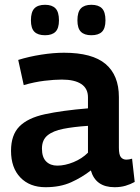

<svg xmlns="http://www.w3.org/2000/svg" viewBox="-20 -771 582 801"><path d="M26 -142Q26 -208 61 -243.5Q96 -279 167.5 -294.5Q239 -310 347 -319V-365Q347 -402 319 -420.5Q291 -439 238 -439Q207 -439 165.5 -434Q124 -429 79 -416L56 -521Q101 -535 152 -543Q203 -551 247 -551Q365 -551 420.5 -504Q476 -457 476 -366V-155Q476 -125 484.5 -115Q493 -105 507 -105Q512 -105 518.5 -106Q525 -107 531 -109L542 -12Q524 -2 503.5 4Q483 10 458 10Q379 10 359 -60Q322 -31 276.5 -10.5Q231 10 170 10Q104 10 65 -30.5Q26 -71 26 -142ZM155 -151Q155 -115 172.5 -97.5Q190 -80 219 -80Q251 -80 286.5 -94.5Q322 -109 347 -134V-246Q287 -242 244 -233.5Q201 -225 178 -206Q155 -187 155 -151ZM361 -624Q332 -624 317.5 -638.5Q303 -653 303 -686Q303 -721 317.5 -736Q332 -751 361 -751Q391 -751 405.5 -736Q420 -721 420 -686Q420 -653 405.5 -638.5Q391 -624 361 -624ZM168 -624Q138 -624 123.5 -638.5Q109 -653 109 -686Q109 -721 123.5 -736Q138 -751 168 -751Q197 -751 211.5 -736Q226 -721 226 -686Q226 -653 211.5 -638.5Q197 -624 168 -624Z"/></svg>

Font: Georama SemiBold
Style: Regular
Weight: 600
Designer: Jean-Baptiste Levee
Foundry: Production Type
Version: Version 1.000